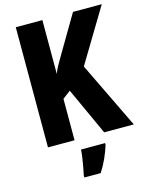

<svg xmlns="http://www.w3.org/2000/svg" viewBox="-136 -797 850 1102"><g transform="rotate(-15 289.5 -246.5)"><path d="M578 0H402L273 -282L226 -246V0H68V-714H226V-394Q234 -416 247 -440Q260 -464 276 -490L408 -714H579L387 -395ZM391 72Q379 110 362 148Q345 186 322 221H225V208Q229 190 234 163Q239 136 243 108.5Q247 81 248 61H391Z"/></g></svg>

Font: Noto Sans Hebrew Condensed ExtraBold
Style: Regular
Weight: 800
Width: 3
Designer: Monotype Design Team
Foundry: Monotype Imaging Inc.
Version: Version 2.004; ttfautohint (v1.8.4.7-5d5b)